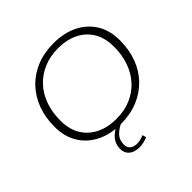

<svg xmlns="http://www.w3.org/2000/svg" viewBox="-198 -759 1106 1106"><g transform="rotate(-45 354.5 -206.5)"><path d="M342 10Q257 10 193.5 -22Q130 -54 95 -112Q60 -170 60 -249Q60 -325 83.5 -388Q107 -451 151 -497Q195 -543 257 -568.5Q319 -594 397 -594Q482 -594 545.5 -562Q609 -530 644 -472.5Q679 -415 679 -335Q679 -259 655.5 -196Q632 -133 587.5 -87Q543 -41 481 -15.5Q419 10 342 10ZM345 -29Q410 -29 462 -51Q514 -73 551.5 -113.5Q589 -154 609 -210Q629 -266 629 -334Q629 -437 565.5 -496Q502 -555 394 -555Q330 -555 277.5 -533Q225 -511 187 -470.5Q149 -430 129 -374Q109 -318 109 -250Q109 -147 173.5 -88Q238 -29 345 -29ZM325 181Q283 181 260 161.5Q237 142 237 109Q237 61 272 29Q307 -3 355 -16L366 0Q327 12 298.5 38.5Q270 65 270 105Q270 130 285.5 143Q301 156 328 156Q341 156 354.5 153Q368 150 384 143L391 166Q376 173 357.5 177Q339 181 325 181Z"/></g></svg>

Font: Rokkitt SemiBold ExtraLight
Style: Italic
Weight: 250
Italic angle: -9°
Version: Version 3.103